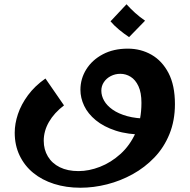

<svg xmlns="http://www.w3.org/2000/svg" viewBox="-20 -631 890 900"><path d="M357 249Q290 249 233.5 231Q177 213 136 179.5Q95 146 72 98Q49 50 49 -9Q49 -51 64 -96Q79 -141 111 -184.5Q143 -228 193 -263L280 -137Q234 -102 209.5 -59.5Q185 -17 185 29Q185 70 204.5 102.5Q224 135 260.5 153Q297 171 348 171Q397 171 448.5 151Q500 131 544.5 91Q589 51 616 -9Q643 -69 643 -149Q643 -197 629 -227Q615 -257 592.5 -271Q570 -285 544 -285Q520 -285 499.5 -274.5Q479 -264 467 -246Q455 -228 455 -206Q455 -182 468 -159Q481 -136 508 -117Q535 -98 576.5 -86.5Q618 -75 675 -75L657 0Q579 0 522.5 -18.5Q466 -37 429 -67.5Q392 -98 374.5 -135Q357 -172 357 -210Q357 -262 384.5 -306Q412 -350 462 -376.5Q512 -403 579 -403Q640 -403 690 -374.5Q740 -346 770 -288.5Q800 -231 800 -143Q800 -66 774.5 -3Q749 60 704 107Q659 154 602 185.5Q545 217 482 233Q419 249 357 249ZM585 -457Q561 -473 538 -492Q515 -511 498 -531L573 -611Q593 -589 613.5 -570.5Q634 -552 660 -534Z"/></svg>

Font: Marhey Medium
Style: Regular
Weight: 500
Designer: Nur Syamsi & Bustanul Arifin
Foundry: Namelatype
Version: Version 1.000